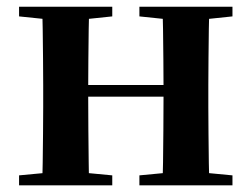

<svg xmlns="http://www.w3.org/2000/svg" viewBox="-20 -556 755 576"><path d="M105.9 0Q107.6 -25.5 108.1 -67.5Q108.6 -109.6 109.1 -154.8Q109.6 -200 109.6 -234.8V-301.2Q109.6 -335.7 109.1 -381.1Q108.6 -426.5 108.1 -468.7Q107.6 -511 105.9 -535.7H247.6Q246.6 -510.7 246.1 -467.8Q245.6 -425 245.1 -378Q244.6 -331 244.6 -291.8V-270.6Q244.6 -217.9 245.1 -165Q245.6 -112.1 246.1 -68.6Q246.6 -25.1 247.6 0ZM466.6 0Q468.6 -25.1 469.1 -68.6Q469.6 -112.1 470.1 -165Q470.6 -217.9 470.6 -270.6V-291.8Q470.6 -330.7 470.1 -378Q469.6 -425.4 469.1 -468.1Q468.6 -510.7 466.6 -535.7H608Q607 -510.7 606.5 -468.5Q606 -426.3 605.5 -381Q605 -335.6 605 -301.2V-234.8Q605 -200 605.5 -154.8Q606 -109.6 606.5 -67.5Q607 -25.5 608 0ZM37.2 0V-29.9L147 -40.2H208.6L316.8 -29.9V0ZM37.2 -506.8V-535.7H316.8V-506.8L208.6 -495.5H147ZM398.2 0V-29.9L506.9 -40.2H569.5L677.4 -29.9V0ZM398.2 -506.8V-535.7H677.4V-506.8L569.5 -495.5H506.9ZM176.9 -265.9V-301H537.1V-265.9Z"/></svg>

Font: Noto Serif HK
Style: Regular
Weight: 200
Designer: Ryoko NISHIZUKA 西塚涼子 (kana & ideographs); Frank Grießhammer (Latin, Greek & Cyrillic); Wenlong ZHANG 张文龙 (bopomofo); San
Foundry: Adobe
Version: Version 2.001;hotconv 1.1.0;makeotfexe 2.6.0